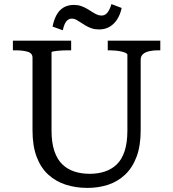

<svg xmlns="http://www.w3.org/2000/svg" viewBox="-20 -909 847 939"><path d="M232 -271Q232 -211 246 -170Q260 -129 285 -105Q310 -81 344 -70Q378 -59 419 -59Q459 -59 492.5 -70Q526 -81 551 -105Q576 -129 589.5 -170Q603 -211 603 -271V-641Q603 -646 595 -650Q587 -654 574 -657Q561 -660 545.5 -661.5Q530 -663 516 -663H507V-710H764V-663H753Q729 -663 709.5 -658.5Q690 -654 679 -644Q668 -634 668 -617V-271Q668 -196 648 -142.5Q628 -89 592 -55Q556 -21 509 -5.5Q462 10 408 10Q350 10 301 -6Q252 -22 215.5 -55.5Q179 -89 159 -142.5Q139 -196 139 -271V-627Q139 -649 115 -656Q91 -663 54 -663H43V-710H328V-663H319Q305 -663 289.5 -662.5Q274 -662 261 -660.5Q248 -659 240 -657.5Q232 -656 232 -653ZM465 -765Q444 -765 428 -770.5Q412 -776 398.5 -784Q385 -792 374 -799.5Q363 -807 353 -812.5Q343 -818 332 -818Q320 -818 311 -811Q302 -804 296.5 -791.5Q291 -779 287 -761L237 -779Q244 -814 257.5 -837.5Q271 -861 292 -873Q313 -885 342 -885Q361 -885 376.5 -879.5Q392 -874 405 -866.5Q418 -859 429.5 -851.5Q441 -844 452.5 -838.5Q464 -833 476 -833Q489 -833 498 -840Q507 -847 513.5 -859.5Q520 -872 525 -889L575 -870Q568 -837 552.5 -813.5Q537 -790 515 -777.5Q493 -765 465 -765Z"/></svg>

Font: Roboto Serif 20pt
Style: Regular
Weight: 400
Designer: Greg Gazdowicz
Foundry: Commercial Type
Version: Version 1.008